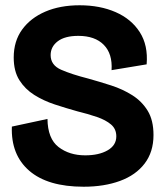

<svg xmlns="http://www.w3.org/2000/svg" viewBox="-20 -694 621 728"><path d="M297 14Q161 14 91 -46.5Q21 -107 25 -214L160 -243Q161 -168 202 -136.5Q243 -105 303 -105Q355 -105 388 -124Q421 -143 421 -177Q421 -205 401 -222Q381 -239 347.5 -250.5Q314 -262 273 -272Q230 -284 187.5 -298Q145 -312 110 -334Q75 -356 53.5 -390Q32 -424 32 -476Q32 -538 64 -582Q96 -626 152 -650Q208 -674 282 -674Q359 -674 418.5 -648Q478 -622 510 -572Q542 -522 536 -450L403 -428Q407 -490 373.5 -524Q340 -558 277 -558Q226 -558 199 -537.5Q172 -517 172 -485Q172 -447 212 -429.5Q252 -412 315 -396Q358 -384 401.5 -370Q445 -356 481.5 -333Q518 -310 540 -274Q562 -238 562 -182Q562 -118 528.5 -74Q495 -30 435 -8Q375 14 297 14Z"/></svg>

Font: Bricolage Grotesque 48pt Bricolage Grotesque 48pt Regular
Style: Bold
Weight: 700
Designer: Mathieu Triay
Foundry: Atelier Triay
Version: Version 1.000; ttfautohint (v1.8.4.7-5d5b);gftools[0.9.32]